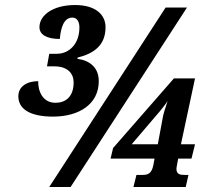

<svg xmlns="http://www.w3.org/2000/svg" viewBox="-20 -744 819 764"><path d="M191 -280C294 -280 373 -329 373 -421C373 -474 339 -503 288 -510L289 -515C354 -531 400 -564 400 -636C400 -684 362 -724 279 -724C190 -724 137 -683 137 -636C137 -605 168 -589 218 -589C222 -634 234 -674 268 -674C287 -674 296 -657 296 -635C296 -569 255 -530 206 -530H176L167 -480H196C250 -480 273 -451 273 -416C273 -358 240 -335 201 -335C148 -335 131 -384 132 -421C86 -421 53 -399 53 -361C53 -311 98 -280 191 -280ZM176 0H261L724 -714H639ZM511 0H719L730 -48H713C696 -48 682 -51 682 -73C682 -77 685 -90 687 -102L689 -113H742L756 -170H700L756 -432H672L430 -155L420 -113H595L590 -86C583 -52 567 -48 547 -48H523ZM504 -170 615 -300C626 -314 636 -325 647 -342C639 -317 629 -290 626 -267L608 -170Z"/></svg>

Font: Noto Serif Condensed Black
Style: Italic
Weight: 900
Width: 3
Italic angle: -12°
Designer: Monotype Design Team
Foundry: Monotype Imaging Inc.
Version: Version 2.013